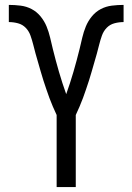

<svg xmlns="http://www.w3.org/2000/svg" viewBox="-20 -763 540 783"><path d="M211 0V-294Q203 -311 195.5 -328.5Q188 -346 181.5 -363.5Q175 -381 169 -399Q163 -417 157 -435Q151 -453 146 -471.5Q141 -490 135.5 -508Q130 -526 125 -544.5Q120 -563 115.5 -581Q111 -599 104.5 -617.5Q98 -636 85 -649.5Q72 -663 53.5 -668Q35 -673 16 -673V-743Q40 -743 64 -740Q88 -737 109 -726Q130 -715 145.5 -696Q161 -677 170 -655Q179 -633 184.5 -609.5Q190 -586 195.5 -563Q201 -540 207.5 -516.5Q214 -493 220.5 -470Q227 -447 234.5 -424.5Q242 -402 250 -379Q258 -402 265.5 -424.5Q273 -447 279.5 -470Q286 -493 292.5 -516.5Q299 -540 304.5 -563Q310 -586 315.5 -609.5Q321 -633 330 -655Q339 -677 354.5 -696Q370 -715 391 -726Q412 -737 436 -740Q460 -743 484 -743V-673Q465 -673 446.5 -668Q428 -663 415 -649.5Q402 -636 395.5 -617.5Q389 -599 384.5 -581Q380 -563 375 -544.5Q370 -526 364.5 -508Q359 -490 354 -471.5Q349 -453 343 -435Q337 -417 331 -399Q325 -381 318.5 -363.5Q312 -346 304.5 -328.5Q297 -311 289 -294V0Z"/></svg>

Font: Moesevka
Style: Regular
Weight: 400
Monospace: yes
Designer: Belleve Invis
Foundry: Belleve Invis
Version: Version 32.5.0; ttfautohint (v1.8.4)